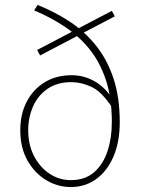

<svg xmlns="http://www.w3.org/2000/svg" viewBox="-20 -744 572 776"><path d="M266 12Q214 12 167.5 -15.5Q121 -43 91.5 -94.5Q62 -146 62 -218Q62 -283 88 -333Q114 -383 160.5 -411.5Q207 -440 270 -440Q318 -440 360.5 -416.5Q403 -393 434 -346V-308Q392 -373 350.5 -392.5Q309 -412 268 -412Q211 -412 172 -385Q133 -358 113.5 -313.5Q94 -269 94 -218Q94 -159 117.5 -113.5Q141 -68 180 -42Q219 -16 266 -16Q324 -16 360.5 -48Q397 -80 414.5 -133Q432 -186 432 -250Q432 -348 408 -420.5Q384 -493 341.5 -545.5Q299 -598 242 -636Q185 -674 118 -702L132 -724Q202 -696 262 -656.5Q322 -617 367.5 -560.5Q413 -504 438.5 -427.5Q464 -351 464 -250Q464 -170 438.5 -111Q413 -52 368.5 -20Q324 12 266 12ZM142 -520 130 -542 432 -700 444 -678Z"/></svg>

Font: Source Sans 3
Style: Regular
Weight: 200
Designer: Paul D. Hunt
Foundry: Adobe
Version: Version 3.046;hotconv 1.0.118;makeotfexe 2.5.65603